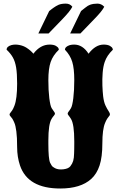

<svg xmlns="http://www.w3.org/2000/svg" viewBox="-20 -1013 668 1078"><path d="M318.4 45.4Q136.2 45.4 92.3 -84Q76.2 -131.8 76.2 -187Q76.2 -242.7 71.8 -274.9Q67.4 -308.1 61 -322.8Q54.7 -337.9 48.8 -347.2Q43 -355.5 38.3 -360.4Q33.7 -365.2 33.7 -370.1Q33.7 -374.5 38.1 -379.4Q42.5 -384.3 48.6 -393.6Q54.7 -402.8 61 -419.4Q76.2 -458.5 76.2 -543.5Q76.2 -599.6 70.6 -633.8Q64.9 -668 52.2 -690.4Q39.6 -712.9 17.1 -733.9Q17.1 -752 43.9 -759.8Q64 -765.1 87.6 -760.7Q111.3 -756.3 129.4 -744.6Q153.8 -728.5 167.5 -711.4Q206.5 -762.7 258.8 -762.7Q280.8 -762.7 293.9 -755.4Q306.2 -748 308.6 -741.2L310.5 -733.9Q277.3 -702.1 264.4 -664.8Q251.5 -627.4 251.5 -562.5Q251.5 -504.9 256.8 -461.9Q262.2 -418.9 270 -405.8Q276.4 -395 282.5 -387.5Q288.6 -379.9 288.6 -375Q288.6 -370.6 282.7 -363.8Q275.9 -356.4 270 -346.2Q251.5 -316.4 251.5 -224.6V-206.5Q251.5 -121.6 261.2 -99.6Q270.5 -80.6 276.4 -76.7Q279.8 -74.2 283 -72.3Q286.1 -70.3 289.6 -68.4Q308.1 -59.1 336.2 -62.5Q364.3 -65.9 375 -79.6Q386.2 -93.8 390.9 -109.6Q395.5 -125.5 396 -150.9Q396.5 -161.6 396.7 -175.3Q397 -189 397 -205.6V-220.2Q397 -315.4 378.4 -345.7Q375 -351.1 371.8 -355.7Q368.7 -360.4 365.7 -363.8Q359.9 -370.6 359.9 -375Q359.9 -379.9 366 -387.5Q372.1 -395 378.4 -405.8Q386.2 -418.5 391.6 -461.9Q397 -505.4 397 -563Q397 -628.4 385.7 -665.5Q374.5 -702.6 344.7 -733.9Q344.7 -751 372.1 -759.8Q382.3 -762.7 396.5 -762.7Q444.3 -762.7 477.1 -711.4Q516.1 -762.7 562 -762.7Q584 -762.7 597.2 -755.4Q609.4 -748 611.8 -741.2L613.8 -733.9Q580.1 -701.7 567.9 -665Q559.1 -639.6 556.4 -604Q553.7 -568.4 554.9 -533Q556.2 -497.6 559.1 -472.7Q563 -439.9 572.3 -420.4Q581.5 -400.9 589.4 -389.6Q597.2 -378.4 597.2 -370.1Q597.2 -365.7 592.8 -361.3Q588.4 -356.4 582.3 -347.2Q576.2 -337.9 569.8 -322.3Q554.7 -286.1 554.7 -208.5Q554.7 -131.3 539.1 -84Q523.4 -36.6 492.2 -8.3Q432.6 45.4 318.4 45.4ZM374 -825.2 435.1 -951.2Q442.9 -957 458.5 -969.7Q474.1 -982.4 485.8 -986.3Q504.4 -992.7 526.9 -992.7Q548.8 -992.7 565.4 -975.1Q553.7 -951.2 511.2 -907.7L431.6 -825.2ZM195.3 -825.2 256.3 -951.2Q260.7 -955.1 272.2 -963.4Q283.7 -971.7 281.7 -970.2Q285.6 -973.1 294.4 -978.5Q303.2 -983.9 309.6 -986.3Q325.7 -992.7 349.6 -992.7Q373 -992.7 386.2 -975.1Q373.5 -950.2 332.5 -907.7L252.9 -825.2Z"/></svg>

Font: Sancreek
Style: Regular
Weight: 400
Designer: Vernon Adams
Foundry: Vernon Adams
Version: Version 1.100; ttfautohint (v1.8.4.7-5d5b)